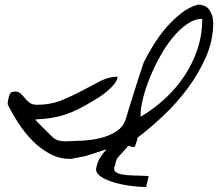

<svg xmlns="http://www.w3.org/2000/svg" viewBox="-20 -666 914 805"><path d="M592.8 118.2Q564.5 118.2 527.8 113.3Q491.2 108.4 459 99.1Q426.8 89.8 404.8 75.7Q382.8 61.5 382.8 43Q386.7 13.7 403.3 -10.7Q414.1 -26.4 426.8 -40Q422.9 -38.1 418 -37.1Q393.6 -29.3 372.1 -22.5Q350.6 -15.6 341.8 -12.7Q339.8 -11.7 332 -10.3Q324.2 -8.8 314 -6.8Q303.7 -4.9 293.9 -2.9L279.3 0H272.5Q227.5 0 187.5 -22Q147.5 -43.9 114.7 -77.6Q82 -111.3 56.2 -151.4Q30.3 -191.4 12.7 -227.5Q11.7 -231.4 12.7 -238.8Q13.7 -246.1 15.6 -254.4Q17.6 -262.7 20.5 -269.5Q23.4 -276.4 26.4 -278.3Q26.4 -279.3 32.7 -280.8Q39.1 -282.2 43 -282.2Q58.6 -282.2 67.4 -273.4Q76.2 -264.6 84.5 -254.4Q92.8 -244.1 104 -235.4Q115.2 -226.6 135.7 -226.6Q190.4 -226.6 236.8 -245.1Q283.2 -263.7 323.7 -285.6Q364.3 -307.6 400.9 -326.2Q437.5 -344.7 472.7 -344.7Q472.7 -331.1 460.4 -315.4Q448.2 -299.8 431.2 -285.2Q414.1 -270.5 396 -258.8Q377.9 -247.1 367.2 -241.2Q335 -221.7 308.6 -208.5Q282.2 -195.3 254.9 -186Q227.5 -176.8 197.3 -171.9Q167 -167 127 -165Q130.9 -160.2 141.6 -149.4L187.5 -103.5Q198.2 -92.8 203.1 -88.9Q211.9 -81.1 223.6 -77.6Q235.4 -74.2 247.6 -73.7Q259.8 -73.2 272 -74.2Q284.2 -75.2 294.9 -75.2Q319.3 -75.2 352.1 -78.6Q384.8 -82 416 -91.3Q447.3 -100.6 472.2 -118.2Q497.1 -135.7 506.8 -165Q508.8 -170.9 514.2 -189.5Q519.5 -208 527.3 -232.4Q535.2 -256.8 543.9 -285.2Q552.7 -313.5 560.5 -337.9Q568.4 -362.3 574.7 -380.9Q581.1 -399.4 583 -405.3Q600.6 -440.4 624.5 -479Q648.4 -517.6 677.7 -551.3Q707 -585 740.2 -610.8Q773.4 -636.7 809.6 -646.5Q843.8 -646.5 858.9 -623Q874 -599.6 874 -570.3Q874 -497.1 843.8 -427.7Q813.5 -358.4 767.1 -295.9Q720.7 -233.4 664.6 -180.7Q608.4 -127.9 556.6 -88.9Q556.6 -85.9 555.2 -80.6Q553.7 -75.2 551.8 -69.3Q549.8 -63.5 547.9 -58.1Q545.9 -52.7 544.9 -50.8Q543.9 -49.8 543 -49.8H540Q538.1 -49.8 535.6 -50.3Q533.2 -50.8 532.2 -50.8L516.6 -54.7Q513.7 -48.8 509.8 -44.9Q499 -32.2 489.7 -22.9Q480.5 -13.7 473.1 -3.9Q465.8 5.9 462.9 25.4Q454.1 43.9 462.4 52.7Q470.7 61.5 491.2 65.4Q511.7 69.3 541.5 69.8Q571.3 70.3 603.5 72.3ZM828.1 -586.9Q795.9 -586.9 764.2 -564.9Q732.4 -543 703.6 -507.8Q674.8 -472.7 650.4 -428.2Q626 -383.8 607.9 -339.4Q589.8 -294.9 579.6 -253.4Q569.3 -211.9 569.3 -183.6Q569.3 -181.6 569.8 -179.7Q570.3 -177.7 570.3 -176.8Q626 -210 672.9 -253.4Q719.7 -296.9 754.4 -349.6Q789.1 -402.3 808.6 -461.9Q828.1 -521.5 828.1 -586.9Z"/></svg>

Font: La Belle Aurore
Style: Regular
Weight: 400
Version: Version 1.001 2001